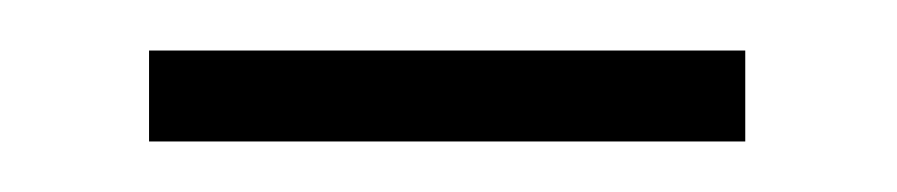

<svg xmlns="http://www.w3.org/2000/svg" viewBox="-20 -307 355 76"><path d="M39 -251H275V-287H39Z"/></svg>

Font: Noto Sans Malayalam SemiCondensed ExtraLight
Style: Regular
Weight: 200
Width: 4
Designer: Jelle Bosma - Monotype Design Team
Foundry: Monotype Imaging Inc.
Version: Version 2.104